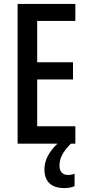

<svg xmlns="http://www.w3.org/2000/svg" viewBox="-20 -734 449 981"><path d="M284 113C284 76 298 45 342 0H365V-89H170V-328H353V-416H170V-627H365V-714H70V0H274C230 40 207 86 207 131C207 193 241 227 309 227C331 227 349 223 361 217V153C353 157 344 160 328 160C300 160 284 143 284 113Z"/></svg>

Font: Noto Sans Armenian ExtraCondensed Medium
Style: Regular
Weight: 500
Width: 2
Designer: Monotype Design Team
Foundry: Monotype Imaging Inc.
Version: Version 2.008